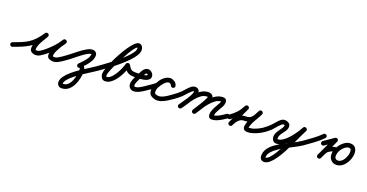

<svg xmlns="http://www.w3.org/2000/svg" viewBox="-60 -1372 4758 2491"><g transform="rotate(20 2319.0 -126.0)"><path d="M-21 14Q-25 2 -20 -9Q-15 -20 -3 -24Q59 -46 108 -66.5Q157 -87 198 -113.5Q239 -140 276.5 -179.5Q314 -219 353 -278Q361 -291 372.5 -292Q384 -293 394 -288Q403 -282 407 -271Q411 -260 404 -247Q387 -217 365 -181.5Q343 -146 327 -109Q311 -72 311 -37Q311 -32 320 -31Q329 -30 332 -30Q353 -30 373 -43.5Q393 -57 409 -69Q443 -95 479.5 -129.5Q516 -164 548 -202.5Q580 -241 602 -277Q610 -290 622 -291Q634 -292 643 -285Q653 -279 657 -267.5Q661 -256 652 -245Q642 -231 632 -216.5Q622 -202 613 -187Q613 -187 613 -187Q613 -187 613 -187Q613 -188 613 -188Q613 -188 613 -188Q601 -165 586 -139.5Q571 -114 560.5 -87.5Q550 -61 550 -35Q550 -29 560.5 -28.5Q571 -28 579 -28Q597 -28 622 -42Q647 -56 671 -73.5Q695 -91 710 -102Q720 -109 732 -106.5Q744 -104 752 -94Q759 -84 756.5 -72Q754 -60 744 -52Q723 -37 694.5 -17.5Q666 2 636 17Q606 32 579 32Q545 32 517.5 18Q490 4 490 -35Q490 -83 514 -129Q538 -175 561 -216Q561 -216 561 -216Q561 -216 561 -217Q561 -217 561 -217Q561 -217 561 -217Q570 -233 581.5 -248.5Q593 -264 604 -279Q612 -291 623.5 -292Q635 -293 644 -287Q654 -281 657.5 -270Q661 -259 654 -247Q630 -207 595 -165.5Q560 -124 521 -86.5Q482 -49 445 -21Q420 -2 392.5 14Q365 30 332 30Q302 30 276.5 14Q251 -2 251 -37Q251 -79 267.5 -120.5Q284 -162 308 -201.5Q332 -241 352 -277Q359 -289 371 -290.5Q383 -292 393 -286Q402 -280 406.5 -269Q411 -258 403 -246Q361 -181 320.5 -138Q280 -95 235.5 -66Q191 -37 138 -14.5Q85 8 17 32Q5 36 -6 31Q-17 26 -21 14Z M709 -100Q737 -120 775.5 -151.5Q814 -183 856 -214.5Q898 -246 937.5 -267.5Q977 -289 1009 -289Q1035 -289 1053.5 -273.5Q1072 -258 1072 -230Q1072 -189 1050 -150Q1028 -111 997 -76.5Q966 -42 938 -15Q929 -6 917 -6Q905 -6 896 -15Q887 -24 887 -36Q887 -48 896 -57Q916 -78 943.5 -106.5Q971 -135 991.5 -167.5Q1012 -200 1012 -230Q1012 -229 1009 -229Q992 -229 965.5 -215Q939 -201 908 -178.5Q877 -156 845.5 -131Q814 -106 787.5 -84.5Q761 -63 743 -51Q733 -44 721 -46Q709 -48 701 -58Q694 -69 696.5 -81Q699 -93 709 -100ZM890 -23Q885 -35 889 -46.5Q893 -58 904 -63Q933 -77 953.5 -66Q974 -55 985 -32Q996 -9 996 17Q996 62 985 114Q974 166 950 213Q926 260 887.5 290Q849 320 793 320Q768 320 750.5 301.5Q733 283 733 259Q733 218 762.5 176.5Q792 135 838.5 95.5Q885 56 938.5 20Q992 -16 1042 -47Q1092 -78 1126 -102Q1136 -109 1148 -106.5Q1160 -104 1168 -94Q1175 -84 1172.5 -72Q1170 -60 1160 -52Q1132 -33 1087 -4.5Q1042 24 991.5 57.5Q941 91 896 126.5Q851 162 822 196Q793 230 793 259Q793 260 794 260Q793 260 793 260Q834 260 861.5 234.5Q889 209 905.5 169.5Q922 130 929 89Q936 48 936 17Q936 10 934.5 0Q933 -10 930 -9Q918 -4 906.5 -8Q895 -12 890 -23Z M1126 -102Q1147 -117 1186 -145Q1225 -173 1272.5 -209Q1320 -245 1368.5 -285.5Q1417 -326 1457.5 -365.5Q1498 -405 1522.5 -439.5Q1547 -474 1547 -499Q1547 -507 1546.5 -509.5Q1546 -512 1546 -512Q1533 -512 1509.5 -482.5Q1486 -453 1457 -404.5Q1428 -356 1399 -300Q1370 -244 1345 -190.5Q1320 -137 1305 -96.5Q1290 -56 1290 -40Q1290 -36 1291.5 -27.5Q1293 -19 1295 -19Q1320 -19 1344 -37.5Q1368 -56 1389.5 -86Q1411 -116 1428.5 -149.5Q1446 -183 1457.5 -213Q1469 -243 1474 -262Q1476 -271 1483 -276.5Q1490 -282 1499 -283Q1508 -285 1516 -281.5Q1524 -278 1529 -270Q1542 -247 1553 -231.5Q1564 -216 1581 -208.5Q1598 -201 1629 -201Q1641 -201 1650 -192Q1659 -183 1659 -171Q1659 -159 1650 -150Q1641 -141 1629 -141Q1587 -141 1560.5 -152Q1534 -163 1515 -185Q1496 -207 1477 -240Q1472 -248 1481 -254Q1490 -260 1502 -262Q1514 -264 1524 -260.5Q1534 -257 1532 -248Q1526 -219 1511 -181.5Q1496 -144 1474 -105Q1452 -66 1424.5 -33Q1397 0 1364.5 20.5Q1332 41 1295 41Q1262 41 1246 15Q1230 -11 1230 -40Q1230 -64 1246 -112Q1262 -160 1289 -220Q1316 -280 1350 -342Q1384 -404 1419.5 -456Q1455 -508 1488 -540Q1521 -572 1546 -572Q1577 -572 1592 -549Q1607 -526 1607 -499Q1607 -465 1582 -424Q1557 -383 1515.5 -339.5Q1474 -296 1424.5 -253Q1375 -210 1324.5 -171.5Q1274 -133 1230.5 -102Q1187 -71 1160 -52Q1150 -45 1137.5 -47.5Q1125 -50 1118 -60Q1111 -70 1113.5 -82.5Q1116 -95 1126 -102Z M1590 -171Q1590 -183 1599 -192Q1608 -201 1620 -201Q1656 -201 1700.5 -201.5Q1745 -202 1779 -216Q1781 -217 1785.5 -219.5Q1790 -222 1790 -223Q1790 -228 1786 -231Q1782 -234 1778 -236Q1776 -238 1774 -238Q1767 -238 1758 -226.5Q1749 -215 1742 -201.5Q1735 -188 1732 -182Q1718 -151 1699.5 -117.5Q1681 -84 1674 -50Q1674 -50 1674.5 -50.5Q1675 -51 1675 -51Q1675 -51 1675 -51Q1675 -51 1675 -51Q1674 -46 1674 -42Q1674 -32 1677.5 -27.5Q1681 -23 1691 -23Q1713 -23 1741.5 -37.5Q1770 -52 1797.5 -70.5Q1825 -89 1842 -101Q1852 -109 1864 -107Q1876 -105 1883 -94Q1891 -84 1889 -72Q1887 -60 1876 -53Q1853 -36 1821 -15Q1789 6 1755 21.5Q1721 37 1691 37Q1656 37 1635 15Q1614 -7 1614 -42Q1614 -51 1615 -61Q1615 -61 1615 -61Q1615 -61 1615 -61Q1615 -61 1615.5 -61.5Q1616 -62 1616 -62Q1623 -99 1642.5 -136Q1662 -173 1678 -208Q1687 -227 1700 -248Q1713 -269 1731.5 -283.5Q1750 -298 1774 -298Q1791 -298 1806 -290Q1825 -279 1837.5 -262Q1850 -245 1850 -223Q1850 -196 1832 -179.5Q1814 -163 1786 -155Q1758 -147 1726.5 -144Q1695 -141 1666.5 -141Q1638 -141 1620 -141Q1608 -141 1599 -150Q1590 -159 1590 -171Z M1843 -102Q1853 -109 1873.5 -122.5Q1894 -136 1912.5 -150Q1931 -164 1934 -170Q1946 -199 1971 -227Q1996 -255 2028 -272Q2060 -289 2094 -286Q2094 -286 2097 -285Q2099 -285 2099 -285Q2129 -277 2148.5 -263.5Q2168 -250 2178 -217Q2182 -203 2175.5 -193.5Q2169 -184 2158 -180Q2148 -177 2137 -181Q2126 -185 2121 -199Q2118 -206 2115 -210Q2115 -210 2115 -210Q2115 -210 2115 -209Q2115 -209 2115.5 -209Q2116 -209 2116 -209Q2113 -211 2110.5 -213.5Q2108 -216 2105 -218Q2105 -218 2105 -218Q2105 -218 2105 -218Q2105 -219 2104.5 -219Q2104 -219 2104 -219Q2086 -232 2065 -222.5Q2044 -213 2025 -192Q2006 -171 1991.5 -148.5Q1977 -126 1971 -115Q1971 -115 1971 -115Q1971 -115 1971 -115Q1971 -115 1971 -115.5Q1971 -116 1971 -116Q1963 -99 1959.5 -78.5Q1956 -58 1959 -40Q1962 -30 1975.5 -24.5Q1989 -19 1998 -17Q1998 -17 1998 -17Q1998 -17 1997 -17Q1997 -18 1997 -18Q1997 -18 1997 -18Q2030 -12 2064.5 -26Q2099 -40 2131 -62Q2163 -84 2188 -102Q2198 -109 2210 -106.5Q2222 -104 2230 -94Q2237 -84 2234.5 -72Q2232 -60 2222 -52Q2189 -29 2151 -4.5Q2113 20 2071 34.5Q2029 49 1987 42Q1987 42 1987 42Q1987 42 1987 41Q1986 41 1986 41Q1986 41 1986 41Q1958 36 1932.5 19.5Q1907 3 1901 -28Q1895 -56 1900 -87.5Q1905 -119 1919 -144Q1919 -144 1919 -144.5Q1919 -145 1919 -145Q1919 -145 1919 -145Q1919 -145 1919 -145Q1934 -171 1957.5 -202Q1981 -233 2010 -257Q2039 -281 2072 -286.5Q2105 -292 2140 -267Q2140 -267 2139.5 -267Q2139 -267 2139 -268Q2139 -268 2139 -268Q2139 -268 2139 -268Q2144 -264 2149 -260Q2154 -256 2158 -251Q2158 -251 2158.5 -251Q2159 -251 2159 -251Q2159 -250 2159 -250Q2159 -250 2159 -250Q2171 -238 2177 -219Q2182 -206 2175.5 -196Q2169 -186 2158 -182Q2147 -179 2135.5 -183Q2124 -187 2120 -201Q2115 -217 2106 -220Q2097 -223 2083 -227Q2083 -227 2085 -227Q2088 -226 2088 -226Q2068 -228 2047.5 -214.5Q2027 -201 2011.5 -181.5Q1996 -162 1988 -146Q1981 -128 1960 -110.5Q1939 -93 1915 -77.5Q1891 -62 1875 -52Q1865 -45 1853 -47.5Q1841 -50 1834 -61Q1827 -71 1829.5 -83Q1832 -95 1843 -102Z M2188 -102Q2237 -136 2279 -176Q2298 -195 2321 -222Q2344 -249 2370.5 -270Q2397 -291 2427 -291Q2456 -291 2472.5 -271.5Q2489 -252 2489 -224Q2489 -200 2473 -165.5Q2457 -131 2433.5 -93.5Q2410 -56 2387.5 -23.5Q2365 9 2351 29Q2344 39 2331.5 41.5Q2319 44 2309 37Q2299 30 2296.5 17.5Q2294 5 2301 -5Q2311 -19 2332 -49Q2353 -79 2375.5 -113.5Q2398 -148 2413.5 -178.5Q2429 -209 2429 -224Q2429 -230 2429 -230.5Q2429 -231 2427 -231Q2417 -231 2400 -216.5Q2383 -202 2364 -182Q2345 -162 2329.5 -144Q2314 -126 2306 -119Q2267 -84 2222 -52Q2212 -45 2199.5 -47.5Q2187 -50 2180 -60Q2173 -70 2175.5 -82.5Q2178 -95 2188 -102ZM2309 37Q2299 30 2296.5 17.5Q2294 5 2301 -5Q2329 -45 2361 -93Q2393 -141 2430.5 -184.5Q2468 -228 2513.5 -256.5Q2559 -285 2614 -285Q2641 -285 2661 -269Q2681 -253 2681 -225Q2681 -203 2665 -168.5Q2649 -134 2626.5 -95.5Q2604 -57 2581.5 -23.5Q2559 10 2546 30Q2539 41 2527 43.5Q2515 46 2505 39Q2494 32 2491.5 20Q2489 8 2496 -2Q2503 -13 2517.5 -36Q2532 -59 2549.5 -87.5Q2567 -116 2583.5 -144Q2600 -172 2610.5 -194Q2621 -216 2621 -225Q2621 -225 2621 -224Q2623 -222 2619.5 -223.5Q2616 -225 2614 -225Q2570 -225 2532 -198Q2494 -171 2461 -130Q2428 -89 2400.5 -46Q2373 -3 2351 29Q2344 39 2331.5 41.5Q2319 44 2309 37ZM2505 40Q2495 34 2492 22Q2489 10 2495 -1Q2518 -40 2550 -88.5Q2582 -137 2621 -181.5Q2660 -226 2706 -256Q2752 -286 2804 -288Q2841 -289 2853.5 -270Q2866 -251 2862.5 -224Q2859 -197 2847 -174Q2834 -151 2818 -124Q2802 -97 2789.5 -69.5Q2777 -42 2777 -16Q2777 -14 2774.5 -18Q2772 -22 2768 -24Q2767 -24 2765 -24.5Q2763 -25 2764 -25Q2792 -25 2821.5 -38Q2851 -51 2878.5 -69Q2906 -87 2928 -102Q2938 -109 2950.5 -106.5Q2963 -104 2970 -94Q2977 -84 2974.5 -71.5Q2972 -59 2962 -52Q2934 -33 2901.5 -13Q2869 7 2834 21Q2799 35 2764 35Q2742 35 2729.5 20Q2717 5 2717 -16Q2717 -48 2730 -80.5Q2743 -113 2761 -143.5Q2779 -174 2794 -202Q2797 -209 2800.5 -217Q2804 -225 2805 -232Q2805 -234 2805 -234Q2809 -229 2810 -228.5Q2811 -228 2806 -228Q2765 -226 2726.5 -198Q2688 -170 2653.5 -128Q2619 -86 2592 -43.5Q2565 -1 2546 30Q2540 41 2528 44Q2516 47 2505 40Z M2958 -102Q3012 -139 3048.5 -179Q3085 -219 3115 -278Q3122 -291 3133.5 -293.5Q3145 -296 3155 -291Q3165 -287 3170 -276Q3175 -265 3169 -252Q3138 -186 3107 -119.5Q3076 -53 3045 13Q3039 26 3027.5 28.5Q3016 31 3005 26Q2995 22 2990 11Q2985 0 2991 -13Q3010 -51 3034 -83.5Q3058 -116 3091 -135.5Q3124 -155 3171 -155Q3212 -155 3235.5 -172Q3259 -189 3274 -217.5Q3289 -246 3307 -279Q3313 -291 3324.5 -293.5Q3336 -296 3346 -291Q3356 -286 3361 -275.5Q3366 -265 3360 -252Q3345 -218 3325 -185.5Q3305 -153 3287 -119.5Q3269 -86 3259 -50Q3256 -36 3254.5 -33Q3253 -30 3261 -30Q3289 -30 3322.5 -41Q3356 -52 3387.5 -68.5Q3419 -85 3442 -101Q3452 -109 3464 -107Q3476 -105 3483 -94Q3491 -84 3489 -72Q3487 -60 3476 -53Q3449 -33 3411.5 -14Q3374 5 3334.5 17.5Q3295 30 3261 30Q3222 30 3207.5 12Q3193 -6 3196.5 -35Q3200 -64 3214 -99Q3228 -134 3246.5 -168.5Q3265 -203 3281.5 -232Q3298 -261 3306 -277Q3312 -290 3323.5 -292.5Q3335 -295 3345 -290Q3356 -285 3361 -274Q3366 -263 3359 -250Q3336 -207 3314 -171.5Q3292 -136 3259 -115.5Q3226 -95 3171 -95Q3137 -95 3114 -79Q3091 -63 3074.5 -38.5Q3058 -14 3045 13Q3039 27 3027 29.5Q3015 32 3005 27Q2995 22 2990 11.5Q2985 1 2991 -13Q3022 -79 3053 -145Q3084 -211 3115 -277Q3121 -291 3133 -293Q3145 -295 3155 -290Q3165 -285 3170 -274.5Q3175 -264 3169 -251Q3135 -185 3093.5 -139.5Q3052 -94 2992 -52Q2982 -45 2969.5 -47.5Q2957 -50 2950 -60Q2943 -70 2945.5 -82.5Q2948 -95 2958 -102Z M3434 -60Q3427 -70 3429.5 -82Q3432 -94 3442 -102Q3485 -131 3524 -172Q3542 -190 3563.5 -216.5Q3585 -243 3610 -263.5Q3635 -284 3664 -284Q3693 -284 3718.5 -268Q3744 -252 3744 -219Q3744 -193 3730.5 -169.5Q3717 -146 3699.5 -124Q3682 -102 3669 -79.5Q3656 -57 3656 -32Q3656 -29 3656.5 -23.5Q3657 -18 3662 -18Q3690 -18 3720.5 -36.5Q3751 -55 3781 -84.5Q3811 -114 3837.5 -148.5Q3864 -183 3884.5 -215Q3905 -247 3917 -271Q3924 -284 3936 -286Q3948 -288 3958 -283Q3968 -277 3972.5 -266Q3977 -255 3970 -242Q3952 -209 3927 -155Q3902 -101 3872.5 -37.5Q3843 26 3809.5 89Q3776 152 3740 204Q3704 256 3666.5 288Q3629 320 3592 320Q3564 320 3548 301.5Q3532 283 3532 256Q3532 201 3562.5 156.5Q3593 112 3643 76.5Q3693 41 3751 11Q3809 -19 3863.5 -46.5Q3918 -74 3958 -102Q3968 -109 3980 -106.5Q3992 -104 4000 -94Q4007 -84 4004.5 -72Q4002 -60 3992 -52Q3960 -30 3910 -4.5Q3860 21 3805 50Q3750 79 3701.5 111.5Q3653 144 3622.5 180Q3592 216 3592 256Q3592 260 3592 260Q3616 260 3645.5 228.5Q3675 197 3706 146.5Q3737 96 3768.5 35.5Q3800 -25 3828 -85.5Q3856 -146 3879.5 -195Q3903 -244 3918 -272Q3925 -284 3936.5 -286.5Q3948 -289 3958 -283Q3968 -278 3972.5 -267Q3977 -256 3971 -243Q3955 -213 3930.5 -175Q3906 -137 3875.5 -99Q3845 -61 3809.5 -29Q3774 3 3736.5 22.5Q3699 42 3662 42Q3630 42 3613 19.5Q3596 -3 3596 -32Q3596 -59 3609 -85.5Q3622 -112 3639.5 -135.5Q3657 -159 3670.5 -180Q3684 -201 3684 -219Q3684 -221 3675.5 -222.5Q3667 -224 3664 -224Q3655 -224 3638.5 -209.5Q3622 -195 3604 -174.5Q3586 -154 3570.5 -136Q3555 -118 3548 -111Q3514 -79 3476 -52Q3466 -45 3454 -47.5Q3442 -50 3434 -60Z M3958 -100Q4018 -143 4080 -187.5Q4142 -232 4195 -285Q4203 -294 4215.5 -294Q4228 -294 4237 -285Q4246 -277 4246 -264.5Q4246 -252 4237 -243Q4183 -188 4119 -142Q4055 -96 3992 -51Q3982 -44 3970 -46Q3958 -48 3951 -58Q3943 -68 3945 -80.5Q3947 -93 3958 -100Z M4218 -196Q4252 -219 4285.5 -242.5Q4319 -266 4353 -289Q4363 -296 4375.5 -294Q4388 -292 4395 -282Q4402 -271 4399.5 -259Q4397 -247 4387 -240Q4353 -216 4319.5 -193Q4286 -170 4252 -146Q4242 -139 4229.5 -141.5Q4217 -144 4210 -154Q4203 -164 4205.5 -176.5Q4208 -189 4218 -196ZM4383 -292Q4394 -286 4398 -274.5Q4402 -263 4397 -252Q4366 -184 4334.5 -116.5Q4303 -49 4271 19Q4266 30 4254 34Q4242 38 4231 33Q4220 28 4215.5 16.5Q4211 5 4217 -7Q4248 -74 4279.5 -142Q4311 -210 4343 -277Q4348 -288 4359.5 -292.5Q4371 -297 4383 -292ZM4217 -8Q4228 -28 4239.5 -52.5Q4251 -77 4265 -99.5Q4279 -122 4297 -134Q4329 -157 4359.5 -168.5Q4390 -180 4429 -180Q4441 -180 4450 -171Q4459 -162 4459 -150Q4459 -138 4450 -129Q4441 -120 4429 -120Q4400 -120 4378 -111.5Q4356 -103 4331 -86Q4319 -77 4308 -57.5Q4297 -38 4287.5 -16.5Q4278 5 4270 20Q4265 31 4253 34.5Q4241 38 4230 33Q4219 27 4215.5 15Q4212 3 4217 -8ZM4601 -183Q4601 -204 4595.5 -217Q4590 -230 4566 -230Q4543 -230 4521 -214Q4499 -198 4481.5 -176Q4464 -154 4456 -136Q4456 -136 4456 -136Q4456 -136 4456 -135Q4456 -135 4456 -135Q4456 -135 4456 -135Q4442 -106 4442 -71Q4442 -51 4454 -38Q4466 -25 4486 -25Q4512 -25 4533 -41Q4554 -57 4569 -82Q4584 -107 4592.5 -134Q4601 -161 4601 -183ZM4402 -161Q4402 -160 4402 -160Q4402 -160 4402 -160Q4415 -190 4440.5 -220Q4466 -250 4498.5 -270Q4531 -290 4566 -290Q4617 -290 4639 -259.5Q4661 -229 4661 -183Q4661 -148 4648 -110Q4635 -72 4612 -39Q4589 -6 4557 14.5Q4525 35 4486 35Q4441 35 4411.5 4Q4382 -27 4382 -71Q4382 -119 4402 -161Q4402 -161 4402 -161Q4402 -161 4402 -161Z"/></g></svg>

Font: FRB American Cursive Guidelines Arrows
Style: Bold Italic
Weight: 700
Italic angle: -25°
Version: Version 2.0;Modular Font Editor K font №1